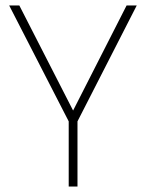

<svg xmlns="http://www.w3.org/2000/svg" viewBox="-20 -680 553 700"><path d="M230.5 -237.5 13.5 -660H50.5L246.5 -277L441.5 -660H478.5L262.5 -237.5V0H230.5Z"/></svg>

Font: League Spartan ExtraLight
Style: Regular
Weight: 200
Foundry: The League of Moveable Type
Version: Version 2.002